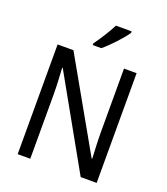

<svg xmlns="http://www.w3.org/2000/svg" viewBox="-166 -1059 1023 1174"><g transform="rotate(20 345.0 -472.0)"><path d="M486 -934V-944H384C361 -899 323 -838 291 -795V-784H347C391 -820 461 -895 486 -934ZM602 0V-714H520V-302C520 -247 524 -172 526 -130H522L191 -714H88V0H170V-413C170 -475 166 -539 163 -589H167L498 0Z"/></g></svg>

Font: Noto Sans Lao SemiCondensed
Style: Regular
Weight: 400
Width: 4
Designer: Monotype Design Team
Foundry: Monotype Imaging Inc.
Version: Version 2.004